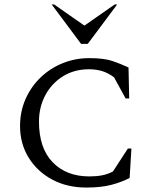

<svg xmlns="http://www.w3.org/2000/svg" viewBox="-20 -832 702 862"><path d="M367 10Q281 10 214 -26Q147 -62 108.5 -124.5Q70 -187 70 -266Q70 -332 95 -388Q120 -444 163 -485Q206 -526 262 -548.5Q318 -571 381 -571Q446 -571 483.5 -558.5Q521 -546 557 -529L560 -390H544L492 -485Q465 -505 438 -513Q411 -521 379 -521Q314 -521 263.5 -490Q213 -459 184 -405.5Q155 -352 155 -286Q155 -167 216.5 -103.5Q278 -40 381 -40Q414 -40 439 -45Q464 -50 487 -62L554 -165H570L562 -33Q525 -14 479.5 -2Q434 10 367 10ZM344 -635 212 -812H223L359 -717L495 -812H506L374 -635Z"/></svg>

Font: Spectral SC
Style: Regular
Weight: 400
Designer: Jean-Baptiste Levee
Foundry: Production Type
Version: Version 2.001